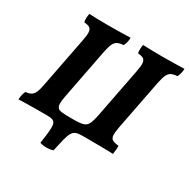

<svg xmlns="http://www.w3.org/2000/svg" viewBox="-187 -850 1177 1196"><g transform="rotate(30 401.0 -251.5)"><path d="M801.9 -679Q801.9 -663.4 797.8 -646.1Q793.7 -628.9 787.1 -617.7Q760.1 -616.2 744.1 -607.9Q728.2 -599.7 718.7 -578.8Q709.2 -557.9 701.1 -517.7L631.1 -157.3Q624.1 -118.5 625.5 -98Q627 -77.4 641.2 -69.3Q655.4 -61.3 685.4 -58.3Q686.9 -46.6 685.4 -30.4Q683.9 -14.1 680.9 3Q667.9 2 647 1.5Q626.1 1 594.4 0.5Q562.7 0 517.7 0Q472.7 0 410.5 0H261.7Q201.5 0 158.5 0Q115.6 0 86 0.5Q56.3 1 36.5 1.5Q16.6 2 1.6 3Q2.6 -13.7 5.8 -28.9Q9.1 -44.1 15.3 -58.3Q39.3 -60.8 54.1 -68.8Q68.8 -76.8 78.3 -97.4Q87.8 -118 94.8 -157.3L164.8 -517.7Q172.9 -557.9 171.2 -578.8Q169.5 -599.7 156.5 -607.9Q143.5 -616.2 117 -617.7Q113.5 -628.9 114 -645.9Q114.5 -662.9 117.6 -679Q143.9 -678 180.6 -677Q217.4 -676 258.4 -676Q299.4 -676 342.1 -677Q384.7 -678 414.9 -679Q414.9 -663.4 410.8 -646.1Q406.7 -628.9 400.2 -617.7Q373.2 -616.2 357.2 -607.9Q341.2 -599.7 331.7 -578.8Q322.2 -557.9 314.2 -517.7L244.7 -159.2Q237.6 -122.3 238.6 -100.5Q239.6 -78.7 253.1 -69.7Q261.5 -64.2 280.9 -62Q300.4 -59.7 344.4 -59.7Q388.4 -59.7 408.3 -62Q428.3 -64.2 438.6 -69.7Q457.2 -79.2 466.2 -100.7Q475.2 -122.3 482.3 -159.2L551.8 -517.7Q559.8 -557.9 558.1 -578.8Q556.4 -599.7 543.4 -607.9Q530.5 -616.2 503.9 -617.7Q500.4 -628.9 500.9 -645.9Q501.5 -662.9 504.5 -679Q530.9 -678 567.6 -677Q604.3 -676 645.4 -676Q686.4 -676 729 -677Q771.6 -678 801.9 -679ZM255.1 168.5Q263.6 113.2 266.6 79.8Q269.6 46.3 265.6 29Q261.6 11.7 247.5 5.8Q233.3 0 206.6 0H458Q431.6 0 415.5 5.8Q399.4 11.7 388.8 29Q378.3 46.3 369.8 79.8Q361.4 113.2 349.4 168.5Q327.6 175.7 301.7 175.7Q275.8 175.7 255.1 168.5Z"/></g></svg>

Font: Vollkorn
Style: Italic
Weight: 400
Italic angle: -11°
Designer: Friedrich Althausen
Foundry: Friedrich Althausen
Version: Version 5.001